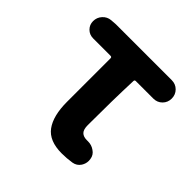

<svg xmlns="http://www.w3.org/2000/svg" viewBox="-151 -698 849 849"><g transform="rotate(45 274.0 -273.5)"><path d="M345.7 13.7Q267.6 13.7 234.4 -31.7Q201.2 -77.1 201.2 -164.1V-436.5Q201.2 -444.3 193.4 -444.3H85Q61.5 -444.3 45.9 -460Q30.3 -475.6 30.3 -498Q30.3 -521.5 45.9 -538.6Q61.5 -555.7 84 -557.6L112.3 -559.6H460.9Q485.4 -559.6 502 -543Q518.6 -526.4 518.6 -502Q518.6 -477.5 502 -460.9Q485.4 -444.3 460.9 -444.3H351.6Q343.8 -444.3 343.8 -436.5Q338.9 -308.6 338.9 -157.2Q338.9 -128.9 350.1 -117.7Q361.3 -106.4 382.8 -106.4Q385.7 -106.4 388.7 -106.4Q389.6 -106.4 390.6 -106.4Q413.1 -106.4 430.7 -93.8Q450.2 -81.1 453.1 -58.6Q454.1 -52.7 454.1 -47.9Q454.1 -30.3 444.3 -14.6Q431.6 4.9 408.2 8.8Q377 13.7 345.7 13.7Z"/></g></svg>

Font: Gen Jyuu Gothic Bold
Style: Bold
Weight: 700
Designer: [Source Han Sans]
Ryoko NISHIZUKA  (kana & ideographs); Paul D. Hunt (Latin, Greek & Cyrillic); Wenlong ZHANG  (bopomofo
Version: Version 1.002.20150607